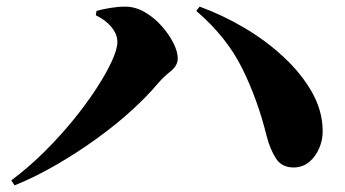

<svg xmlns="http://www.w3.org/2000/svg" viewBox="-20 -627 1040 579"><path d="M14 -83Q65 -121 112.5 -168Q160 -215 200 -264Q240 -313 270 -359Q300 -405 317 -442Q334 -479 334 -500Q334 -516 326.5 -530Q319 -544 305 -557Q291 -570 269 -581L271 -594Q288 -599 312 -603Q336 -607 357 -607Q388 -607 416.5 -590.5Q445 -574 467.5 -548.5Q490 -523 503 -497Q516 -471 516 -451Q516 -429 494.5 -412Q473 -395 455 -374Q424 -337 377.5 -294.5Q331 -252 273 -210Q215 -168 151.5 -131Q88 -94 24 -68ZM868 -122Q831 -121 813 -148Q795 -175 784 -217Q757 -327 710 -421.5Q663 -516 572 -594L582 -607Q651 -582 717 -543Q783 -504 836 -454.5Q889 -405 920.5 -349.5Q952 -294 953 -235Q954 -207 943 -181Q932 -155 913 -139Q894 -123 868 -122Z"/></svg>

Font: Noto Serif JP ExtraLight Black
Style: Regular
Weight: 900
Version: Version 2.003-H1;hotconv 1.1.1;makeotfexe 2.6.0